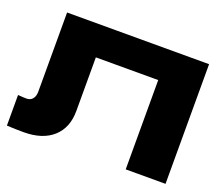

<svg xmlns="http://www.w3.org/2000/svg" viewBox="-93 -652 901 784"><g transform="rotate(20 357.5 -260.0)"><path d="M692 0H519V-388H248V-155Q248 -82 202.5 -41Q157 0 75 0Q40 0 2 -2V-135Q28 -133 39 -133Q56 -133 65.5 -144.5Q75 -156 75 -176V-520H692Z"/></g></svg>

Font: Non Bureau Extended
Style: Bold
Weight: 700
Width: 7
Designer: Jona Saucedo
Foundry: Non Foundry
Version: Version 1.000; ttfautohint (v1.8.4)